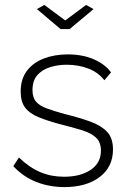

<svg xmlns="http://www.w3.org/2000/svg" viewBox="-20 -750 519 780"><path d="M242 10Q180 10 127 -11Q74 -32 34 -75L57 -110Q100 -69 144 -50.5Q188 -32 240 -32Q307 -32 348.5 -60Q390 -88 390 -138Q390 -172 370.5 -190.5Q351 -209 314.5 -220.5Q278 -232 226 -245Q173 -259 136.5 -274Q100 -289 82 -313Q64 -337 64 -378Q64 -429 89.5 -462.5Q115 -496 158.5 -512.5Q202 -529 255 -529Q316 -529 361.5 -509Q407 -489 431 -456L404 -424Q379 -456 339 -471.5Q299 -487 251 -487Q215 -487 183 -477Q151 -467 131.5 -444.5Q112 -422 112 -384Q112 -354 126.5 -337Q141 -320 170 -309.5Q199 -299 242 -287Q303 -272 347 -256Q391 -240 415 -214.5Q439 -189 439 -143Q439 -72 385 -31Q331 10 242 10ZM160 -730 245 -667 330 -730 360 -713 263 -632H226L130 -713Z"/></svg>

Font: Raleway Thin Light
Style: Regular
Weight: 300
Version: Version 4.026